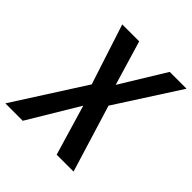

<svg xmlns="http://www.w3.org/2000/svg" viewBox="-196 -865 1005 1005"><g transform="rotate(45 306.0 -362.5)"><path d="M247.5 -390 138.5 -725H264L338 -477L490 -725H614.5L388.5 -373.5L503 0H378L295 -280L127 0H-2Z"/></g></svg>

Font: JuliaMono SemiBold
Style: Italic
Weight: 600
Italic angle: -9°
Monospace: yes
Designer: cormullion
Foundry: corm
Version: Version 0.056; ttfautohint (v1.8.4)